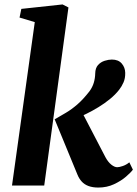

<svg xmlns="http://www.w3.org/2000/svg" viewBox="-20 -835 618 864"><path d="M34 0 136.5 -735.5 68 -756 76 -795 261.5 -815 288 -801.5 179 0ZM422.5 9Q396.5 9 378 2Q359.5 -5 347.8 -18Q336 -31 329 -48L226 -298Q252 -313 277 -327.8Q302 -342.5 328 -365Q354 -387.5 382.5 -424Q396 -442.5 402 -462.5Q408 -482.5 408.5 -504.5Q409 -529 421.2 -542.5Q433.5 -556 451 -561.5Q468.5 -567 483.5 -567Q512.5 -567 527.8 -549.2Q543 -531.5 543.5 -507.5Q544 -483 535.8 -464.2Q527.5 -445.5 516.5 -431.5Q499.5 -409.5 475 -389.5Q450.5 -369.5 423.5 -353Q396.5 -336.5 370 -323.5Q343.5 -310.5 321 -301.5L338 -351.5L454.5 -127.5Q466.5 -105.5 481 -94Q495.5 -82.5 507.5 -82.5Q516.5 -82.5 532.2 -87.8Q548 -93 562 -104.5L578 -71.5Q569.5 -59.5 547.2 -40.2Q525 -21 493 -6Q461 9 422.5 9Z"/></svg>

Font: Merriweather Light 18pt ExtraBold
Style: Italic
Weight: 800
Italic angle: -7.8°
Version: Version 2.101